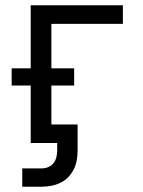

<svg xmlns="http://www.w3.org/2000/svg" viewBox="-20 -540 540 725"><path d="M64 165V96H137Q150 96 162 91Q174 86 182 76Q190 66 193 53Q196 40 196 28V0H96V-217H24V-282H96V-520H444V-450H174V-282H260V-217H174V-70H273V28Q273 46 270 64Q267 82 259 98.5Q251 115 238 128.5Q225 142 208.5 150Q192 158 174 161.5Q156 165 137 165Z"/></svg>

Font: Zed Mono
Style: Regular
Weight: 400
Monospace: yes
Designer: Belleve Invis
Foundry: Belleve Invis
Version: Version 1.0.0; ttfautohint (v1.8.4)